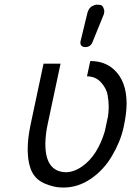

<svg xmlns="http://www.w3.org/2000/svg" viewBox="-20 -800 569 833"><path d="M176.8 -174.8Q176.8 -54.2 267.1 -52.7Q303.2 -53.7 339.4 -80.1Q403.3 -126.5 434.6 -230L448.7 -295.9Q451.7 -317.4 451.7 -338.1Q451.7 -358.9 447 -387.2Q442.4 -415.5 418.7 -442.1Q395 -468.8 357.4 -468.8L371.6 -535.2Q434.1 -535.2 473.6 -499Q529.3 -448.7 529.3 -350.6Q529.3 -307.6 516.1 -247.1Q502.9 -186.5 466.3 -124.3Q429.7 -62 374 -24.2Q318.4 13.7 254.9 13.7L243.2 13.2Q214.4 12.7 176 -2.9Q137.7 -18.6 120.1 -51.8Q102.5 -85 100.6 -136.7L100.1 -150.4Q100.1 -200.7 112.8 -259.8L168.9 -523.9H242.7L186.5 -259.8Q177.7 -218.3 176.8 -179.2ZM347.2 -595.7Q328.6 -598.1 328.6 -615.2Q328.6 -616.7 329.6 -621.6L359.9 -746.6Q366.7 -766.6 379.6 -773.2Q392.6 -779.8 398.9 -779.8Q405.3 -779.8 414.1 -778.8Q423.3 -777.8 428 -767.6Q432.6 -757.3 432.6 -751L430.7 -738.8L380.9 -616.2Q372.1 -595.7 350.1 -595.7Z"/></svg>

Font: Tuffy
Style: Italic
Weight: 400
Italic angle: -12°
Designer: Thatcher Ulrich, Karoly Barta and Michael Everson
Version: Version 001.271